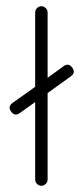

<svg xmlns="http://www.w3.org/2000/svg" viewBox="-20 -587 266 617"><path d="M208 -342 133 -288V-10Q133 -2 127 4Q121 10 113 10Q105 10 99 4Q93 -2 93 -10V-259L44 -224Q28 -212 16 -228Q4 -244 20 -256L93 -308V-547Q93 -555 99 -561Q105 -567 113 -567Q121 -567 127 -561Q133 -555 133 -547V-337L184 -374Q200 -386 212 -370Q224 -354 208 -342Z"/></svg>

Font: Hoogli Light
Style: Regular
Weight: 300
Designer: Anand Singh Naorem
Foundry: Brand New Type
Version: Version 1.00 b007